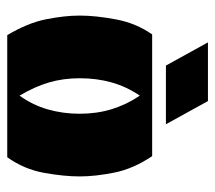

<svg xmlns="http://www.w3.org/2000/svg" viewBox="-52 -542 594 530"><g transform="rotate(90 245.0 -277.0)"><path d="M77 0Q43 -57 33 -108Q23 -159 23 -200Q23 -244 33.5 -300Q44 -356 75 -400H411Q446 -348 456.5 -295.5Q467 -243 467 -200Q467 -156 457 -101Q447 -46 414 0ZM244 -34Q270 -70 282 -112Q294 -154 294 -200Q294 -247 281.5 -288Q269 -329 244 -366Q219 -329 207.5 -288Q196 -247 196 -200Q196 -155 207.5 -115.5Q219 -76 244 -34ZM97 -554H259L323 -438H161Z"/></g></svg>

Font: Tac One
Style: Regular
Weight: 400
Designer: Oluseyi Olusanya, David Udoh, Eyiyemi Adegbite, Mirko Velimirović
Version: Version 1.003; ttfautohint (v1.8.4.7-5d5b)